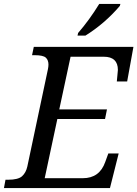

<svg xmlns="http://www.w3.org/2000/svg" viewBox="-41 -951 695 971"><path d="M185.1 -49.8H377.9Q462.4 -49.8 491.2 -131.8L506.8 -174.8H559.1L515.1 0H-21L-13.2 -42H0Q50.8 -42 70.6 -59.8Q90.3 -77.6 97.2 -108.9L201.2 -600.1Q204.1 -613.8 204.1 -624Q204.1 -647.5 190.4 -659.7Q176.8 -671.9 133.8 -671.9H121.1L129.9 -713.9H633.8L602.1 -539.1H549.8L552.7 -569.8Q555.2 -593.3 555.2 -597.2Q555.2 -664.1 483.9 -664.1H315.9L258.8 -397.9H500L490.2 -349.1H249ZM354 -784.2Q411.1 -850.1 460.9 -931.2H567.9L564.9 -920.9Q488.3 -831.5 391.1 -771H351.1Z"/></svg>

Font: Droid Serif
Style: Italic
Weight: 400
Italic angle: -12°
Designer: Monotype Design team
Foundry: Monotype Imaging Inc.
Version: Version 1.03